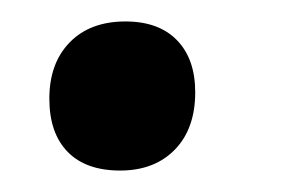

<svg xmlns="http://www.w3.org/2000/svg" viewBox="-20 -152 270 179"><path d="M97 -132Q128 -132 145 -114.5Q162 -97 162 -66Q162 -32 143 -12.5Q124 7 92 7Q60 7 43 -10.5Q26 -28 26 -60Q26 -93 45 -112.5Q64 -132 97 -132Z"/></svg>

Font: Alegreya Sans SC
Style: Bold Italic
Weight: 700
Italic angle: -7°
Designer: Juan Pablo del Peral
Foundry: Huerta Tipografica
Version: Version 2.007